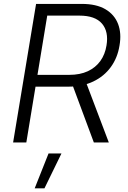

<svg xmlns="http://www.w3.org/2000/svg" viewBox="-20 -748 672 1008"><path d="M48.8 0 169.4 -727.5H409.2Q485.8 -727.5 533.4 -699.5Q581.1 -671.4 599.9 -622.1Q618.7 -572.8 607.4 -508.8Q597.2 -444.8 562 -396.2Q526.9 -347.7 470 -320.3Q413.1 -293 336.9 -293H135.7L146 -355H343.8Q399.9 -355 440.9 -374Q481.9 -393.1 506.8 -427.7Q531.7 -462.4 539.1 -509.3Q551.3 -582 515.4 -624Q479.5 -666 397 -666H228L118.2 0ZM472.7 0 350.6 -328.6H426.8L551.3 0ZM162.1 240.7 234.9 57.6H302.7L213.4 240.7Z"/></svg>

Font: Inter 16pt Light
Style: Italic
Weight: 300
Italic angle: -9.3988°
Version: Version 4.001;git-66647c0bb